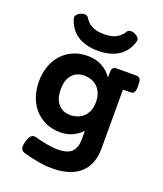

<svg xmlns="http://www.w3.org/2000/svg" viewBox="-158 -778 916 1082"><g transform="rotate(20 300.0 -236.5)"><path d="M508.3 2Q508.3 48.8 494.4 85.9Q480.5 123 452.4 149.2Q424.3 175.3 381.8 189Q339.4 202.6 281.7 202.6Q246.1 202.6 202.1 195.3Q158.2 188 109.4 173.8Q92.3 168.5 87.9 153.3Q83.5 138.2 92.8 107.9Q97.2 93.3 102.5 84.5Q107.9 75.7 114 71.5Q120.1 67.4 127 67.1Q133.8 66.9 141.6 68.8Q175.8 78.6 211.7 85.2Q247.6 91.8 276.9 91.8Q335.9 91.8 361.1 66.7Q386.2 41.5 386.2 -7.8V-60.1Q361.3 -33.2 328.9 -18.6Q296.4 -3.9 257.8 -3.9Q209.5 -3.9 170.7 -21.2Q131.8 -38.6 104.2 -69.1Q76.7 -99.6 62 -141.6Q47.4 -183.6 47.4 -232.9Q47.4 -282.2 62 -324.2Q76.7 -366.2 104.2 -396.7Q131.8 -427.2 170.7 -444.6Q209.5 -461.9 257.8 -461.9Q305.2 -461.9 342.8 -442.4Q380.4 -422.9 405.8 -386.2V-420.4Q405.8 -437 412.8 -444.1Q419.9 -451.2 436.5 -451.2H550.8Q559.1 -451.2 564.9 -449.2Q570.8 -447.3 574.5 -441.7Q578.1 -436 579.8 -426.3Q581.5 -416.5 581.5 -400.9Q581.5 -385.3 579.8 -375.5Q578.1 -365.7 574.5 -360.4Q570.8 -355 564.9 -353Q559.1 -351.1 550.8 -351.1H508.3ZM389.6 -232.9Q389.6 -262.7 380.6 -284.9Q371.6 -307.1 356.2 -321.8Q340.8 -336.4 320.6 -343.8Q300.3 -351.1 277.3 -351.1Q232.4 -351.1 205.3 -320.8Q178.2 -290.5 178.2 -232.9Q178.2 -175.3 205.3 -145Q232.4 -114.7 277.3 -114.7Q300.3 -114.7 320.6 -122.1Q340.8 -129.4 356.2 -144Q371.6 -158.7 380.6 -180.9Q389.6 -203.1 389.6 -232.9ZM299.8 -508.3Q260.3 -508.3 228.5 -517.1Q196.8 -525.9 173.3 -542.2Q149.9 -558.6 134.3 -581.8Q118.7 -605 110.8 -633.8Q108.4 -642.6 112.5 -650.1Q116.7 -657.7 124.3 -663.6Q131.8 -669.4 141.8 -672.9Q151.9 -676.3 160.6 -676.3Q175.8 -676.3 182.1 -666.5Q190.4 -652.8 201.2 -641.8Q211.9 -630.9 226.1 -623.3Q240.2 -615.7 258.3 -611.8Q276.4 -607.9 299.8 -607.9Q323.2 -607.9 341.3 -611.8Q359.4 -615.7 373.5 -623.3Q387.7 -630.9 398.4 -641.8Q409.2 -652.8 417.5 -666.5Q423.8 -676.3 439 -676.3Q447.8 -676.3 457.5 -672.9Q467.3 -669.4 475.1 -663.6Q482.9 -657.7 487.1 -650.1Q491.2 -642.6 488.8 -633.8Q481 -605 465.3 -581.8Q449.7 -558.6 426.3 -542.2Q402.8 -525.9 371.1 -517.1Q339.4 -508.3 299.8 -508.3Z"/></g></svg>

Font: Courier Prime
Style: Bold
Weight: 700
Monospace: yes
Designer: Alan Dague-Greene
Foundry: Quote-Unquote Apps
Version: Version 1.202